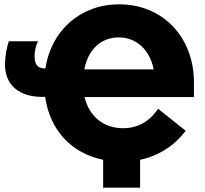

<svg xmlns="http://www.w3.org/2000/svg" viewBox="-20 -733 946 888"><path d="M877 -284V-352C877 -560 734 -713 531 -713C351 -713 216 -591 190 -416C153 -417 140 -434 140 -474C140 -499 146 -524 156 -542H21C11 -516 3 -468 3 -435C3 -341 67 -285 174 -285H189C210 -132 310 -24 457 6V135H628V6C713 -12 784 -57 839 -128L711 -230C672 -171 617 -140 549 -140C458 -140 392 -196 371 -284ZM370 -412C387 -501 444 -560 530 -560C612 -560 673 -501 691 -412Z"/></svg>

Font: Fixel Text ExtraBold
Style: Regular
Weight: 800
Width: 4
Designer: AlfaBravo + MacPaw
Foundry: Kyrylo Tkachov, Marchela Mozhyna, Serhii Makarenko, Maria Weinstein, Zakhar Kryvoshyya
Version: Version 1.211